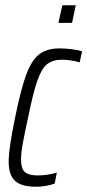

<svg xmlns="http://www.w3.org/2000/svg" viewBox="-20 -702 332 730"><path d="M13 -87Q13 -138 37 -253Q59 -362 79.5 -417.5Q100 -473 129 -495.5Q158 -518 206 -518Q228 -518 252.5 -515Q277 -512 292 -507L283 -465Q247 -475 216 -475Q180 -475 159 -458Q138 -441 122 -395.5Q106 -350 87 -256Q73 -192 66.5 -156Q60 -120 60 -96Q60 -60 75 -47.5Q90 -35 124 -35Q142 -35 162 -38Q182 -41 196 -46L188 -4Q154 8 117 8Q61 8 37 -14.5Q13 -37 13 -87ZM202 -615 217 -682H268L254 -615Z"/></svg>

Font: Saira Ultra Condensed Light
Style: Italic
Weight: 300
Width: 1
Italic angle: -12°
Designer: Hector Gatti with collaboration of the Omnibus-Type team
Foundry: Omnibus-Type
Version: Version 1.001; ttfautohint (v1.8)